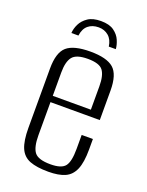

<svg xmlns="http://www.w3.org/2000/svg" viewBox="-125 -698 592 772"><g transform="rotate(20 171.0 -312.0)"><path d="M172 -633Q208 -633 228 -618.5Q248 -604 256.5 -584Q265 -564 266 -547H236Q232 -576 214.5 -591Q197 -606 172 -606Q145 -606 127.5 -591.5Q110 -577 106 -547H76Q77 -566 86.5 -585.5Q96 -605 116.5 -619Q137 -633 172 -633ZM179 9Q129 9 99.5 -2.5Q70 -14 57 -44Q44 -74 44 -130V-383Q44 -452 73.5 -477.5Q103 -503 174 -503Q244 -503 273.5 -477.5Q303 -452 303 -383V-257H92V-116Q92 -64 108.5 -43Q125 -22 177 -22Q224 -22 239.5 -42Q255 -62 255 -116V-176H303V-131Q303 -76 290 -45.5Q277 -15 250 -3Q223 9 179 9ZM92 -284H255V-384Q255 -430 239.5 -451Q224 -472 174 -472Q125 -472 108.5 -451Q92 -430 92 -384Z"/></g></svg>

Font: Alumni Sans Light
Style: Regular
Weight: 300
Version: Version 1.018